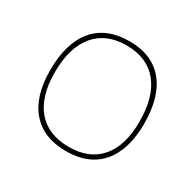

<svg xmlns="http://www.w3.org/2000/svg" viewBox="-116 -623 767 754"><g transform="rotate(30 267.5 -245.5)"><path d="M269 -495Q371 -495 425.5 -430Q480 -365 480 -243Q480 -124 425 -60Q370 4 267 4Q165 4 110 -59.5Q55 -123 55 -241Q55 -364 110 -429.5Q165 -495 269 -495ZM267 -475Q175 -475 125 -415Q75 -355 75 -243Q75 -133 125 -74.5Q175 -16 269 -16Q361 -16 410.5 -74Q460 -132 460 -241Q460 -354 410 -414.5Q360 -475 267 -475Z"/></g></svg>

Font: Alegreya Sans SC Thin
Style: Regular
Weight: 100
Designer: Juan Pablo del Peral
Foundry: Huerta Tipografica
Version: Version 2.007